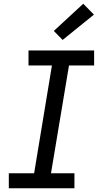

<svg xmlns="http://www.w3.org/2000/svg" viewBox="-20 -1004 540 1024"><path d="M27 0V-80H162L257 -655H132V-735H482V-655H348L252 -80H377V0ZM314 -791 267 -839 424 -984 481 -926Z"/></svg>

Font: Iosevka SS04 Medium Oblique
Style: Regular
Weight: 500
Italic angle: -9°
Monospace: yes
Designer: Belleve Invis
Foundry: Belleve Invis
Version: Version 19.0.0; ttfautohint (v1.8.4)